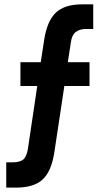

<svg xmlns="http://www.w3.org/2000/svg" viewBox="-20 -710 459 886"><path d="M38.1 39.1Q71.3 39.1 87.9 25.9Q103 12.2 108.9 -23.9L151.9 -313H74.2V-422.9H168L184.1 -527.8Q197.3 -612.8 237.8 -651.9Q278.8 -689.9 358.9 -689.9H410.2V-576.2H376Q347.2 -576.2 329.1 -562Q311.5 -548.3 307.1 -515.1L293 -422.9H393.1V-313H276.9L231 -8.8Q217.8 80.1 176.8 118.2Q136.2 155.8 54.2 155.8H8.8V39.1Z"/></svg>

Font: D-DIN-PRO
Style: Bold
Weight: 700
Designer: Charles Nix
Foundry: Datto Inc.
Version: Version 1.000;hotconv 1.0.109;makeotfexe 2.5.65596